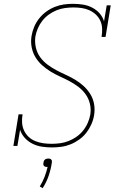

<svg xmlns="http://www.w3.org/2000/svg" viewBox="-20 -763 640 1004"><path d="M252 8Q225 8 199 4Q173 0 150 -11.5Q127 -23 110 -41.5Q93 -60 85 -84L71 0H50L77 -165H98Q94 -143 95.5 -121Q97 -99 106 -80Q115 -61 130 -47Q145 -33 165 -25Q185 -17 206.5 -14Q228 -11 250 -11Q272 -11 294.5 -14Q317 -17 338.5 -25.5Q360 -34 379.5 -47.5Q399 -61 414 -79.5Q429 -98 438.5 -119.5Q448 -141 452 -163Q457 -193 450 -221Q443 -249 427 -271Q411 -293 389 -309.5Q367 -326 342.5 -339Q318 -352 292.5 -363.5Q267 -375 243.5 -389.5Q220 -404 199.5 -422.5Q179 -441 165 -464.5Q151 -488 145.5 -516.5Q140 -545 145 -575Q149 -599 158.5 -622Q168 -645 184 -665.5Q200 -686 221 -701.5Q242 -717 265.5 -726.5Q289 -736 313 -739.5Q337 -743 361 -743Q388 -743 413.5 -739Q439 -735 461.5 -723.5Q484 -712 500.5 -693.5Q517 -675 524 -651L538 -735H559L532 -570H511Q515 -592 514 -614Q513 -636 504.5 -654.5Q496 -673 481 -687Q466 -701 447 -709.5Q428 -718 407 -721Q386 -724 364 -724Q342 -724 320 -721Q298 -718 276.5 -709.5Q255 -701 235.5 -687Q216 -673 201.5 -654.5Q187 -636 178 -615Q169 -594 165 -572Q161 -543 167.5 -514.5Q174 -486 190 -464Q206 -442 228 -425.5Q250 -409 274.5 -396Q299 -383 324.5 -371.5Q350 -360 374 -345.5Q398 -331 418 -312.5Q438 -294 452.5 -270.5Q467 -247 472 -218.5Q477 -190 472 -160Q468 -136 457.5 -112.5Q447 -89 431.5 -69Q416 -49 394.5 -33.5Q373 -18 349.5 -8.5Q326 1 301 4.5Q276 8 252 8ZM203 221 188 212Q203 188 213 162Q223 136 229 110H226Q222 110 217.5 109Q213 108 210 104.5Q207 101 206.5 96.5Q206 92 207 88Q208 83 209.5 79Q211 75 215 71.5Q219 68 224 67Q229 66 233 66Q237 66 241 67Q245 68 248 71.5Q251 75 251.5 79Q252 83 251 88Q246 122 234.5 156Q223 190 203 221Z"/></svg>

Font: Iosevka HT Thin Extended
Style: Italic
Weight: 100
Width: 7
Italic angle: -9°
Monospace: yes
Designer: Belleve Invis
Foundry: Belleve Invis
Version: Version 32.3.0; ttfautohint (v1.8.4)